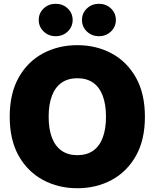

<svg xmlns="http://www.w3.org/2000/svg" viewBox="-20 -974 809 1004"><path d="M384.3 10.3Q285.2 10.3 204.8 -33Q124.5 -76.2 77.6 -159.4Q30.8 -242.7 30.8 -363.3Q30.8 -484.9 77.6 -568.4Q124.5 -651.9 204.8 -694.8Q285.2 -737.8 384.3 -737.8Q483.4 -737.8 563.5 -694.8Q643.6 -651.9 690.7 -568.4Q737.8 -484.9 737.8 -363.3Q737.8 -242.2 690.7 -158.9Q643.6 -75.7 563.5 -32.7Q483.4 10.3 384.3 10.3ZM384.3 -162.6Q433.6 -162.6 466.8 -185.8Q500 -209 517.1 -253.9Q534.2 -298.8 534.2 -363.3Q534.2 -428.2 517.1 -473.4Q500 -518.6 466.8 -541.7Q433.6 -564.9 384.3 -564.9Q335.9 -564.9 302.5 -541.7Q269 -518.6 251.7 -473.4Q234.4 -428.2 234.4 -363.3Q234.4 -298.8 251.7 -253.9Q269 -209 302.5 -185.8Q335.9 -162.6 384.3 -162.6ZM497.6 -784.7Q460 -784.7 434.3 -809.3Q408.7 -834 408.7 -869.6Q408.7 -905.3 434.3 -929.7Q460 -954.1 497.6 -954.1Q534.7 -954.1 560.3 -929.7Q585.9 -905.3 585.9 -869.6Q585.9 -834 560.3 -809.3Q534.7 -784.7 497.6 -784.7ZM271 -784.7Q233.9 -784.7 208.3 -809.3Q182.6 -834 182.6 -869.6Q182.6 -905.3 208.3 -929.7Q233.9 -954.1 271 -954.1Q308.6 -954.1 334.2 -929.7Q359.9 -905.3 359.9 -869.6Q359.9 -834 334.2 -809.3Q308.6 -784.7 271 -784.7Z"/></svg>

Font: Inter 18pt Black
Style: Regular
Weight: 900
Designer: Rasmus Andersson
Foundry: rsms
Version: Version 4.001;git-66647c0bb